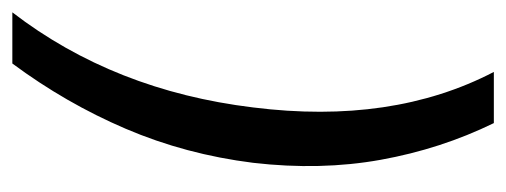

<svg xmlns="http://www.w3.org/2000/svg" viewBox="-290 -510 840 319"><g transform="rotate(90 130.5 -350.0)"><path d="M241 -350Q227 -238 184.5 -138.5Q142 -39 76 50H-9Q121 -119 149 -350Q178 -581 90 -750H175Q218 -662 236 -562Q254 -462 241 -350Z"/></g></svg>

Font: Haskoy Medium
Style: Italic
Weight: 500
Designer: Ertekin Erdin
Foundry: Ertekin Erdin
Version: Version 2.000; ttfautohint (v1.8.4.7-5d5b)